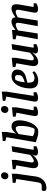

<svg xmlns="http://www.w3.org/2000/svg" viewBox="1287 -2155 929 3761"><g transform="rotate(-90 1751.5 -274.5)"><path d="M-48 170Q-80 170 -94.5 159.5Q-109 149 -109 123Q-109 103 -102 91Q-95 79 -94 79H-18Q3 79 17.5 75Q32 71 35 68Q40 60 49 39Q58 18 65 -27L126 -419L50 -436V-489L229 -508V-420L175 -39Q166 23 135 70Q104 117 56.5 143.5Q9 170 -48 170ZM183 -575Q155 -575 137.5 -593.5Q120 -612 120 -639Q120 -658 128 -676.5Q136 -695 152.5 -707Q169 -719 194 -719Q221 -719 239 -701.5Q257 -684 257 -653Q257 -624 239 -599.5Q221 -575 183 -575Z M419 9Q392 9 374 -1.5Q356 -12 347 -31.5Q338 -51 338 -78Q338 -89 339.5 -105.5Q341 -122 344 -138.5Q347 -155 348 -164L393 -420L318 -437V-490L500 -509V-430L458 -176Q457 -168 454.5 -155.5Q452 -143 451 -131Q450 -119 450 -111Q450 -96 457 -86.5Q464 -77 481 -77Q500 -77 523 -90Q546 -103 566.5 -121Q587 -139 600 -151L661 -499L769 -511L697 -80H768V-26Q750 -16 720 -5Q690 6 653 6Q618 6 601 -7Q584 -20 584 -48Q584 -59 589.5 -73Q595 -87 608 -103L605 -105Q595 -93 577 -74Q559 -55 535 -36Q511 -17 481 -4Q451 9 419 9Z M1049 11Q1018 11 990.5 6Q963 1 950 -4L846 -37L945 -616L869 -633V-685L1048 -704V-617L1021 -450Q1020 -443 1014.5 -435Q1009 -427 1004 -421L1007 -418Q1020 -434 1036 -450.5Q1052 -467 1071 -481.5Q1090 -496 1111.5 -504.5Q1133 -513 1157 -513Q1193 -513 1219.5 -497Q1246 -481 1260.5 -447.5Q1275 -414 1275 -359Q1275 -325 1267.5 -277.5Q1260 -230 1243 -180Q1226 -130 1199.5 -87Q1173 -44 1135.5 -16.5Q1098 11 1049 11ZM1082 -62Q1095 -62 1101 -63Q1107 -64 1111 -67Q1125 -93 1137.5 -132.5Q1150 -172 1157.5 -221.5Q1165 -271 1165 -325Q1165 -369 1159 -392Q1153 -415 1141.5 -422.5Q1130 -430 1111 -430Q1094 -430 1074.5 -421Q1055 -412 1037.5 -398.5Q1020 -385 1006 -373L964 -97Q982 -84 1009 -73Q1036 -62 1082 -62Z M1420 6Q1386 6 1372 -11Q1358 -28 1358 -50Q1358 -61 1360 -75Q1362 -89 1364 -98L1424 -417L1347 -433V-486L1529 -505V-416L1471 -80H1544V-26Q1541 -24 1525 -16.5Q1509 -9 1482.5 -1.5Q1456 6 1420 6ZM1482 -575Q1454 -575 1436.5 -593.5Q1419 -612 1419 -639Q1419 -658 1427 -676.5Q1435 -695 1451.5 -707Q1468 -719 1493 -719Q1520 -719 1538 -701.5Q1556 -684 1556 -653Q1556 -624 1538 -599.5Q1520 -575 1482 -575Z M1711 6Q1683 6 1667.5 -1.5Q1652 -9 1647 -22Q1642 -35 1642 -49Q1642 -63 1643.5 -75.5Q1645 -88 1647 -96L1740 -618L1658 -635V-685L1838 -704V-618L1754 -80H1826V-25Q1823 -24 1808 -16Q1793 -8 1768.5 -1Q1744 6 1711 6Z M2057 10Q2005 10 1970 -7Q1935 -24 1917.5 -59Q1900 -94 1900 -149Q1900 -193 1908.5 -242.5Q1917 -292 1935 -340Q1953 -388 1981.5 -427Q2010 -466 2049.5 -489.5Q2089 -513 2140 -513Q2184 -513 2213 -498Q2242 -483 2256 -459Q2270 -435 2270 -410Q2270 -356 2250.5 -320.5Q2231 -285 2196 -263Q2161 -241 2114.5 -228Q2068 -215 2013 -204V-176Q2013 -134 2023 -109Q2033 -84 2053.5 -73.5Q2074 -63 2105 -63Q2130 -63 2159.5 -74Q2189 -85 2216 -104L2237 -69Q2218 -46 2188 -28Q2158 -10 2123.5 0Q2089 10 2057 10ZM2019 -255Q2069 -269 2098 -283Q2127 -297 2140.5 -313Q2154 -329 2158.5 -348Q2163 -367 2163 -391Q2163 -407 2157.5 -419Q2152 -431 2141 -438Q2130 -445 2111 -445Q2095 -445 2082.5 -441.5Q2070 -438 2066 -434Q2057 -420 2047.5 -393Q2038 -366 2030.5 -330.5Q2023 -295 2019 -255Z M2419 9Q2392 9 2374 -1.5Q2356 -12 2347 -31.5Q2338 -51 2338 -78Q2338 -89 2339.5 -105.5Q2341 -122 2344 -138.5Q2347 -155 2348 -164L2393 -420L2318 -437V-490L2500 -509V-430L2458 -176Q2457 -168 2454.5 -155.5Q2452 -143 2451 -131Q2450 -119 2450 -111Q2450 -96 2457 -86.5Q2464 -77 2481 -77Q2500 -77 2523 -90Q2546 -103 2566.5 -121Q2587 -139 2600 -151L2661 -499L2769 -511L2697 -80H2768V-26Q2750 -16 2720 -5Q2690 6 2653 6Q2618 6 2601 -7Q2584 -20 2584 -48Q2584 -59 2589.5 -73Q2595 -87 2608 -103L2605 -105Q2595 -93 2577 -74Q2559 -55 2535 -36Q2511 -17 2481 -4Q2451 9 2419 9Z M3458 6Q3426 6 3410 -2Q3394 -10 3389 -22.5Q3384 -35 3384 -50Q3384 -63 3386 -75.5Q3388 -88 3389 -97L3435 -342Q3437 -351 3439 -365.5Q3441 -380 3441 -394Q3441 -412 3431.5 -421.5Q3422 -431 3403 -431Q3384 -431 3361.5 -423.5Q3339 -416 3320 -406Q3301 -396 3290 -389Q3289 -376 3287.5 -365.5Q3286 -355 3284 -345L3230 0H3120L3180 -338Q3182 -352 3183.5 -367.5Q3185 -383 3185 -396Q3185 -411 3176.5 -421Q3168 -431 3148 -431Q3134 -431 3113.5 -424.5Q3093 -418 3072.5 -408Q3052 -398 3036 -387L2976 0H2864L2939 -417L2863 -433V-486L3044 -505V-437Q3094 -477 3134.5 -495.5Q3175 -514 3205 -514Q3255 -514 3273.5 -490Q3292 -466 3293 -436Q3309 -448 3329.5 -461.5Q3350 -475 3372 -487Q3394 -499 3416.5 -506.5Q3439 -514 3460 -514Q3508 -514 3528.5 -489.5Q3549 -465 3549 -428Q3549 -413 3547.5 -395.5Q3546 -378 3543.5 -362Q3541 -346 3539 -336L3495 -80H3567L3566 -26Q3560 -23 3544.5 -15Q3529 -7 3506.5 -0.5Q3484 6 3458 6Z"/></g></svg>

Font: Faustina SemiBold
Style: Italic
Weight: 600
Italic angle: -8°
Designer: Alfonso Garcia
Foundry: http://www.omnibus-type.com
Version: Version 1.200